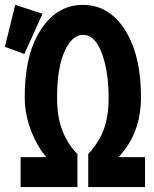

<svg xmlns="http://www.w3.org/2000/svg" viewBox="-20 -762 626 782"><path d="M64 0V-122.1H168.9Q152.3 -141.6 147.9 -148.4Q80.6 -253.4 80.6 -366.2Q80.6 -526.4 134.8 -622.1Q202.6 -742.2 317.4 -742.2Q433.6 -742.2 500 -621.6Q554.2 -523.4 554.2 -366.2Q554.2 -239.7 488.8 -153.3Q472.2 -131.3 463.4 -122.1H570.8V0H339.4V-134.8Q362.3 -157.2 386.7 -199.7Q422.4 -262.7 422.4 -362.8Q422.4 -481.4 389.6 -557.6Q362.8 -620.1 318.6 -620.1Q274.4 -620.1 244.6 -556.2Q212.4 -488.3 212.4 -362.8Q212.4 -265.6 247.6 -200.2Q271 -156.7 295.4 -135.3V0ZM42 -742.2 153.3 -706.1 79.1 -542 0 -571.3Z"/></svg>

Font: Consola Mono
Style: Bold
Weight: 700
Monospace: yes
Designer: Wojciech Kalinowski "wmk69" (wmk69@o2.pl)
Foundry: Wojciech Kalinowski "wmk69" (wmk69@o2.pl)
Version: Version 2.1.0